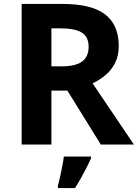

<svg xmlns="http://www.w3.org/2000/svg" viewBox="-20 -734 700 975"><path d="M298 -714Q444 -714 513.5 -661Q583 -608 583 -500Q583 -451 564.5 -414.5Q546 -378 515.5 -352.5Q485 -327 450 -311L660 0H492L322 -274H241V0H90V-714ZM287 -590H241V-397H290Q365 -397 397.5 -422Q430 -447 430 -496Q430 -547 395.5 -568.5Q361 -590 287 -590ZM442 71Q432 93 419.5 117.5Q407 142 392.5 168Q378 194 361 221H274V208Q280 188 285.5 162Q291 136 296.5 109Q302 82 304 61H442Z"/></svg>

Font: Noto Sans Sora Sompeng
Style: Bold
Weight: 700
Designer: Monotype Design Team. David Williams.
Foundry: Monotype Imaging Inc.
Version: Version 2.101